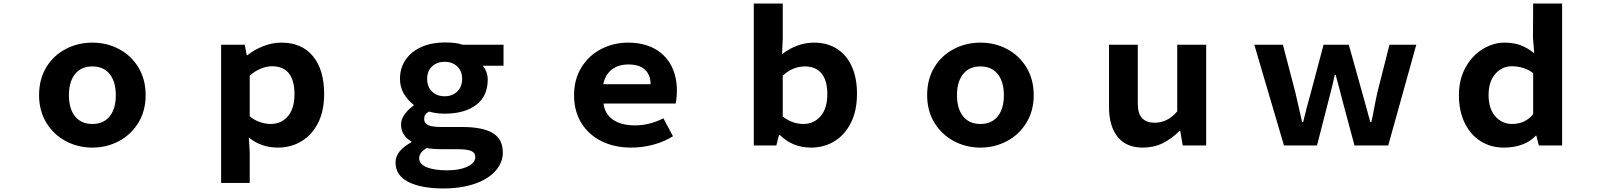

<svg xmlns="http://www.w3.org/2000/svg" viewBox="-20 -819 9040 1081"><path d="M200 -283Q200 -373 240.5 -440Q281 -507 350 -543Q419 -579 500 -579Q582 -579 650.5 -542.5Q719 -506 759.5 -439Q800 -372 800 -283Q800 -195 759 -128Q718 -61 649.5 -24.5Q581 12 500 12Q419 12 350.5 -24.5Q282 -61 241 -128Q200 -195 200 -283ZM632 -283Q632 -359 597.5 -402Q563 -445 500 -445Q437 -445 402.5 -402Q368 -359 368 -283Q368 -207 402.5 -164Q437 -121 500 -121Q563 -121 597.5 -164Q632 -207 632 -283Z M1225 -567H1358L1369 -508H1373Q1413 -540 1463.5 -559.5Q1514 -579 1564 -579Q1680 -579 1742.5 -502Q1805 -425 1805 -291Q1805 -194 1771 -127Q1737 -60 1678 -24Q1619 12 1545 12Q1450 12 1381 -45L1386 38V211H1225ZM1638 -289Q1638 -366 1606.5 -406Q1575 -446 1512 -446Q1481 -446 1448 -432.5Q1415 -419 1386 -393V-164Q1412 -142 1444 -131.5Q1476 -121 1504 -121Q1564 -121 1601 -164.5Q1638 -208 1638 -289Z M2207 96Q2207 62 2229.5 34Q2252 6 2296 -18V-23Q2270 -37 2254 -61Q2238 -85 2238 -119Q2238 -147 2257.5 -174.5Q2277 -202 2309 -225V-229Q2275 -255 2253.5 -292Q2232 -329 2232 -375Q2232 -438 2265 -484.5Q2298 -531 2355 -555.5Q2412 -580 2484 -580Q2551 -580 2585 -567H2815V-449H2698Q2726 -414 2726 -371Q2726 -277 2660.5 -228Q2595 -179 2484 -179Q2436 -179 2395 -191Q2380 -182 2374 -172.5Q2368 -163 2368 -148Q2368 -125 2392 -114Q2415 -104 2465 -104H2582Q2697 -104 2754 -70Q2811 -36 2811 40Q2811 96 2770 143Q2728 190 2652 216Q2576 242 2475 242Q2352 242 2279.5 205.5Q2207 169 2207 96ZM2582 -375Q2582 -419 2554.5 -445Q2527 -471 2484 -471Q2440 -471 2412.5 -445Q2385 -419 2385 -375Q2385 -330 2412.5 -303.5Q2440 -277 2484 -277Q2527 -277 2554.5 -304Q2582 -331 2582 -375ZM2656 66Q2656 40 2632 30.5Q2608 21 2554 21H2469Q2412 21 2383 14Q2340 39 2340 72Q2340 105 2383 123Q2426 140 2498 140Q2568 140 2612 119Q2656 98 2656 66Z M3212 -283Q3212 -372 3253.5 -439.5Q3295 -507 3365 -543Q3435 -579 3516 -579Q3602 -579 3664 -545.5Q3726 -512 3758.5 -451Q3791 -390 3791 -309Q3791 -271 3784 -236H3378Q3385 -177 3431.5 -145Q3478 -113 3556 -113Q3636 -113 3715 -153L3769 -52Q3720 -21 3658.5 -4.5Q3597 12 3534 12Q3439 12 3366 -24.5Q3293 -61 3252.5 -127.5Q3212 -194 3212 -283ZM3518 -456Q3461 -456 3424 -427Q3387 -398 3377 -345H3643Q3643 -396 3612 -426Q3581 -456 3518 -456Z M4371 -59H4366L4351 0H4224V-799H4387V-602L4383 -514Q4468 -579 4564 -579Q4638 -579 4692.5 -544Q4747 -509 4776 -444.5Q4805 -380 4805 -292Q4805 -195 4771 -128Q4737 -60 4678.5 -24Q4620 12 4547 12Q4442 12 4371 -59ZM4638 -289Q4638 -366 4605.5 -405.5Q4573 -445 4512 -445Q4443 -445 4387 -393V-163Q4441 -121 4504 -121Q4562 -121 4600 -165Q4638 -209 4638 -289Z M5200 -283Q5200 -373 5240.5 -440Q5281 -507 5350 -543Q5419 -579 5500 -579Q5582 -579 5650.5 -542.5Q5719 -506 5759.5 -439Q5800 -372 5800 -283Q5800 -195 5759 -128Q5718 -61 5649.5 -24.5Q5581 12 5500 12Q5419 12 5350.5 -24.5Q5282 -61 5241 -128Q5200 -195 5200 -283ZM5632 -283Q5632 -359 5597.5 -402Q5563 -445 5500 -445Q5437 -445 5402.5 -402Q5368 -359 5368 -283Q5368 -207 5402.5 -164Q5437 -121 5500 -121Q5563 -121 5597.5 -164Q5632 -207 5632 -283Z M6224 -216V-567H6386V-237Q6386 -178 6411 -153Q6436 -128 6481 -128Q6554 -128 6608 -192V-567H6771V0H6639L6625 -82H6621Q6576 -37 6526 -12.5Q6476 12 6413 12Q6321 12 6272.5 -48.5Q6224 -109 6224 -216Z M7042 -567H7203L7273 -299Q7285 -243 7305 -159L7311 -132H7317Q7336 -212 7360 -296L7432 -567H7574L7649 -299Q7658 -265 7672 -216Q7688 -160 7695 -132H7701Q7708 -160 7718 -216Q7729 -274 7735 -299L7803 -567H7954L7796 0H7606L7544 -231L7523 -312L7500 -398H7495Q7480 -329 7475 -312L7454 -230L7395 0H7209Z M8194 -282Q8194 -374 8232.5 -441.5Q8271 -509 8330 -544Q8389 -579 8450 -579Q8504 -579 8543.5 -563.5Q8583 -548 8618 -519L8611 -605L8612 -799H8775V0H8644L8630 -55H8627Q8596 -22 8550 -5Q8504 12 8447 12Q8374 12 8316.5 -24Q8259 -60 8226.5 -127Q8194 -194 8194 -282ZM8612 -176V-407Q8587 -427 8555.5 -436.5Q8524 -446 8492 -446Q8437 -446 8399 -403Q8361 -360 8361 -284Q8361 -207 8399 -164Q8437 -121 8494 -121Q8567 -121 8612 -176Z"/></svg>

Font: Merged Yaku Han JP ExtraBold
Style: Regular
Weight: 800
Designer: Ryoko NISHIZUKA 西塚涼子 (kana, bopomofo & ideographs); Paul D. Hunt (Latin, Greek & Cyrillic); Sandoll Communications 산돌커뮤니
Foundry: Adobe
Version: Version 2.004